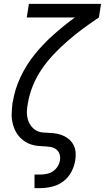

<svg xmlns="http://www.w3.org/2000/svg" viewBox="-20 -755 541 990"><path d="M158 215V145H188Q204 145 221 141.5Q238 138 252.5 128.5Q267 119 276.5 104Q286 89 289 73Q292 55 287 39.5Q282 24 269 14.5Q256 5 239.5 2.5Q223 0 206 -0.5Q189 -1 172.5 -3Q156 -5 140.5 -10Q125 -15 111.5 -23.5Q98 -32 86.5 -43Q75 -54 66.5 -67.5Q58 -81 52.5 -96Q47 -111 43.5 -127Q40 -143 40 -160Q40 -177 41.5 -194Q43 -211 45 -228L46 -229Q56 -294 85.5 -357Q115 -420 159 -474.5Q203 -529 256 -576Q309 -623 366 -665H118L129 -735H501L490 -665Q448 -637 407.5 -607Q367 -577 329 -544Q291 -511 256.5 -474.5Q222 -438 194 -396.5Q166 -355 148 -309.5Q130 -264 123 -218Q119 -198 118.5 -178.5Q118 -159 123 -141Q128 -123 138.5 -108Q149 -93 164.5 -83.5Q180 -74 199.5 -72Q219 -70 238.5 -69.5Q258 -69 276.5 -65Q295 -61 311.5 -53Q328 -45 341 -32Q354 -19 361.5 -2.5Q369 14 370 33.5Q371 53 368 72Q363 103 347.5 132Q332 161 306 180.5Q280 200 248.5 207.5Q217 215 187 215Z"/></svg>

Font: Iosevka Curly
Style: Italic
Weight: 400
Italic angle: -9°
Monospace: yes
Designer: Belleve Invis
Foundry: Belleve Invis
Version: Version 22.1.2; ttfautohint (v1.8.4)